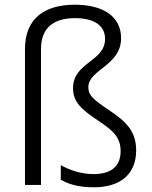

<svg xmlns="http://www.w3.org/2000/svg" viewBox="-20 -785 645 815"><path d="M494 -623C494 -715 418 -765 298 -765C172 -765 86 -709 86 -577V0H154V-577C154 -671 213 -708 298 -708C376 -708 426 -679 426 -620C426 -523 290 -521 290 -411C290 -353 323 -322 398 -272C463 -229 492 -200 492 -143C492 -83 456 -46 377 -46C325 -46 275 -63 238 -84V-22C273 -2 316 10 379 10C490 10 558 -45 558 -147C558 -230 512 -271 445 -316C377 -362 355 -379 355 -415C355 -490 494 -506 494 -623Z"/></svg>

Font: Noto Sans Syriac Light
Style: Regular
Weight: 300
Designer: Patrick Giasson and the Monotype Design Team
Foundry: Monotype Imaging Inc.
Version: Version 3.000